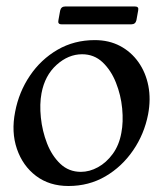

<svg xmlns="http://www.w3.org/2000/svg" viewBox="-20 -578 515 608"><path d="M196.8 11Q136.5 11 94.2 -20.9Q52 -52.8 33.6 -106.4Q15.2 -160 28 -224.2Q40 -287 74.8 -338.4Q109.5 -389.8 162.1 -420.4Q214.8 -451 280.2 -451Q325 -451 360.1 -432.5Q395.2 -414 418.4 -381.2Q441.5 -348.5 449.8 -306.1Q458 -263.8 449 -216Q436.8 -153.2 401.5 -101.8Q366.2 -50.2 313.9 -19.6Q261.5 11 196.8 11ZM236.2 -33.8Q263.5 -33.8 290.1 -48.4Q316.8 -63 337 -90.6Q357.2 -118.2 364.2 -157Q371 -191.5 366.9 -234.4Q362.8 -277.2 347.2 -316.2Q331.8 -355.2 304.9 -380.8Q278 -406.2 240 -406.2Q196.5 -406.2 159.2 -372.6Q122 -339 111.5 -283Q105 -248.5 109.4 -205.8Q113.8 -163 129 -123.9Q144.2 -84.8 171.1 -59.2Q198 -33.8 236.2 -33.8ZM412 -514Q409 -501 396 -501H175Q162 -501 165 -514L170.5 -544.5Q173.5 -557.5 186.5 -557.5H407.5Q420.5 -557.5 417.5 -544.5Z"/></svg>

Font: Young Serif Light
Style: Italic
Weight: 300
Italic angle: -10.979°
Designer: Bastien Sozeau
Foundry: NBR — Bastien Sozeau
Version: Version 5.001